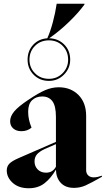

<svg xmlns="http://www.w3.org/2000/svg" viewBox="-20 -988 563 1023"><path d="M127 -670Q127 -717 156.5 -749Q186 -781 232 -784Q248 -819 261.5 -869.5Q275 -920 282 -968H430V-964Q399 -921 348.5 -872Q298 -823 242 -784Q290 -783 322 -751Q354 -719 354 -670Q354 -624 321 -590.5Q288 -557 241 -557Q192 -557 159.5 -589.5Q127 -622 127 -670ZM80 -146 278 -232V-365Q278 -424 259 -449Q240 -474 205 -474Q172 -474 151 -454Q130 -434 130 -392Q130 -351 148 -308Q126 -289 94 -289Q67 -289 50.5 -303.5Q34 -318 34 -342Q34 -368 55.5 -394Q77 -420 131 -456Q186 -493 221.5 -508Q257 -523 293 -523Q357 -523 398 -482Q439 -441 439 -370V-81Q439 -64 450 -53.5Q461 -43 479 -43Q490 -43 501 -45.5Q512 -48 523 -52V-46Q465 -13 436 0Q407 13 374 13Q329 13 304 -13.5Q279 -40 278 -84Q251 -38 217 -11.5Q183 15 133 15Q80 15 48 -13.5Q16 -42 16 -80Q16 -101 29.5 -115.5Q43 -130 80 -146ZM241 -568Q284 -568 313.5 -598Q343 -628 343 -670Q343 -714 314 -743.5Q285 -773 241 -773Q196 -773 166.5 -743.5Q137 -714 137 -670Q137 -627 166.5 -597.5Q196 -568 241 -568ZM225 -68Q245 -68 258 -77Q271 -86 278 -100V-220L218 -194Q189 -180 176.5 -165Q164 -150 164 -128Q164 -102 181 -85Q198 -68 225 -68Z"/></svg>

Font: Nyght Serif Bold
Style: Regular
Weight: 700
Designer: Maksym Kobuzan
Version: Version 0.410